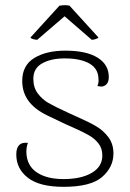

<svg xmlns="http://www.w3.org/2000/svg" viewBox="-20 -711 502 743"><path d="M43 -113Q43 -164 88 -158Q82 -142 82 -123Q83 -71 121.5 -44.5Q160 -18 226 -18Q294 -18 335 -42Q376 -66 376 -109Q376 -137 361 -156Q346 -175 324 -187.5Q302 -200 262 -218Q234 -230 220 -237Q211 -241 162.5 -264.5Q114 -288 90 -321Q66 -354 66 -398Q66 -458 112.5 -486.5Q159 -515 233 -515Q314 -515 357.5 -488Q401 -461 401 -413Q401 -386 382 -378Q376 -376 371 -376Q367 -376 357 -378Q363 -392 361 -407Q360 -446 325.5 -465.5Q291 -485 230 -485Q178 -485 143.5 -466Q109 -447 109 -406Q109 -372 126.5 -349Q144 -326 167.5 -312.5Q191 -299 243 -275L276 -260Q324 -239 352 -222.5Q380 -206 399.5 -180Q419 -154 419 -117Q419 -64 375 -26Q331 12 226 12Q133 12 88 -23Q43 -58 43 -113ZM98 -566 210 -689Q224 -691 231 -691Q239 -691 249 -689L361 -566Q358 -562 349.5 -559.5Q341 -557 335 -557L230 -648L124 -557Q118 -557 108.5 -559.5Q99 -562 98 -566Z"/></svg>

Font: Arima Madurai ExtraLight
Style: Regular
Weight: 275
Designer: Joana Correia and Natanael Gama
Foundry: NDISCOVER
Version: Version 1.019